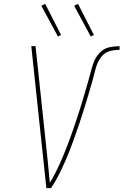

<svg xmlns="http://www.w3.org/2000/svg" viewBox="-20 -974 639 994"><path d="M220 0H244Q259 -22 272 -45.5Q285 -69 296.5 -93Q308 -117 318.5 -141Q329 -165 338.5 -189.5Q348 -214 357 -238.5Q366 -263 374.5 -287.5Q383 -312 391.5 -336.5Q400 -361 407.5 -386Q415 -411 423 -435.5Q431 -460 438 -485Q445 -510 452.5 -534.5Q460 -559 466 -584Q472 -609 480 -634Q488 -659 505.5 -681Q523 -703 548.5 -709.5Q574 -716 599 -716V-735Q572 -735 545 -729Q518 -723 497 -701.5Q476 -680 466 -653.5Q456 -627 449.5 -600.5Q443 -574 435 -547.5Q427 -521 419.5 -494.5Q412 -468 404 -442Q396 -416 387.5 -389.5Q379 -363 370 -336.5Q361 -310 352 -284Q343 -258 333 -232Q323 -206 312.5 -180Q302 -154 290.5 -128.5Q279 -103 266 -77.5Q253 -52 238 -28Q233 -82 227.5 -136.5Q222 -191 216 -245L164 -735H142ZM450 -785 466 -793 384 -954 364 -944ZM280 -785 296 -793 214 -954 194 -944Z"/></svg>

Font: Iosevka Sparkle Thin Oblique
Style: Regular
Weight: 100
Italic angle: -9°
Designer: Belleve Invis
Foundry: Belleve Invis
Version: Version 4.5.0; ttfautohint (v1.8.3)